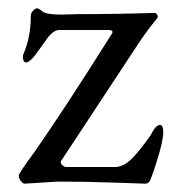

<svg xmlns="http://www.w3.org/2000/svg" viewBox="-20 -436 417 461"><path d="M127 -401 165 -402Q260 -402 351 -405Q355 -405 357.5 -400.5Q360 -396 358 -393Q338 -369 320 -343L127 -50Q124 -45 129 -40Q134 -35 139 -35H256Q276 -35 295.5 -54Q315 -73 342 -112Q354 -136 364 -136Q372 -136 372 -117.5Q372 -99 357.5 -52Q343 -5 338.5 0Q334 5 330 5Q326 5 255 2.5Q184 0 119 0L39 5Q35 5 30 -1.5Q25 -8 25 -14Q25 -20 62 -70Q136 -176 248 -354Q255 -364 239 -364H122Q108 -364 92 -342Q88 -336 81 -326.5Q74 -317 71.5 -313.5Q69 -310 65 -304.5Q61 -299 58 -296Q48 -286 42.5 -286Q37 -286 35.5 -294Q34 -302 37 -308Q54 -348 54 -398Q54 -405 59.5 -410.5Q65 -416 69 -416Q73 -416 82 -408.5Q91 -401 127 -401Z"/></svg>

Font: EB Garamond
Style: Regular
Weight: 400
Version: Version 0.012